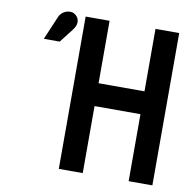

<svg xmlns="http://www.w3.org/2000/svg" viewBox="-79 -789 875 869"><g transform="rotate(10 358.0 -354.5)"><path d="M151 -568 200 -631C227 -665 215 -694 191 -706C175 -714 138 -709 124 -676L78 -568ZM677 0V-700H568V-413H357V-700H247V0H357V-308H568V0Z"/></g></svg>

Font: Advent Pro
Style: Bold
Weight: 700
Designer: Andreas Kalpakidis
Foundry: Andreas Kalpakidis
Version: Version 2.002 2008